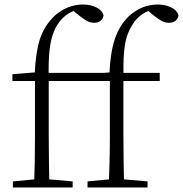

<svg xmlns="http://www.w3.org/2000/svg" viewBox="-20 -831 811 851"><path d="M37 0V-27L154 -38H176L302 -27V0ZM131 0Q133 -56 134 -113Q135 -170 135 -226V-472H35V-502L158 -512L134 -500V-504Q138 -599 156.5 -656.5Q175 -714 218 -757Q246 -784 279.5 -797.5Q313 -811 347 -811Q381 -811 406.5 -798.5Q432 -786 439 -764Q438 -750 427 -740Q416 -730 397 -730Q380 -730 364 -739Q348 -748 326 -766L299 -788V-798H338V-789Q314 -787 294 -777Q274 -767 256 -749Q233 -725 219 -691.5Q205 -658 199.5 -607.5Q194 -557 196 -482V-226Q196 -170 197 -113Q198 -56 199 0ZM166 -472V-508H477V-472ZM368 0V-27L485 -38H507L634 -27V0ZM462 0Q464 -56 465.5 -113Q467 -170 467 -226V-472H367V-502L489 -512L465 -500V-504Q469 -600 489.5 -659.5Q510 -719 550 -758Q579 -785 611.5 -798Q644 -811 678 -811Q712 -811 738 -798.5Q764 -786 771 -764Q770 -750 759 -740Q748 -730 728 -730Q711 -730 695 -739Q679 -748 658 -765L630 -789V-798H669V-789Q639 -787 612 -769Q585 -751 568 -723Q552 -699 542.5 -669.5Q533 -640 529.5 -596Q526 -552 527 -485V-226Q527 -170 528 -113Q529 -56 530 0ZM497 -472V-508H688V-472Z"/></svg>

Font: Noto Serif JP ExtraLight
Style: Regular
Weight: 200
Designer: Ryoko NISHIZUKA  (kana & ideographs); Frank Grießhammer (Latin, Greek & Cyrillic); Wenlong ZHANG  (bopomofo); Sandoll Co
Foundry: Adobe
Version: Version 2.002-H1;hotconv 1.1.0;makeotfexe 2.6.0